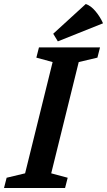

<svg xmlns="http://www.w3.org/2000/svg" viewBox="-55 -936 533 956"><path d="M-35 0 -22 -51 70 -73 207 -627 126 -649 139 -700H443L430 -649L337 -627L200 -73L282 -51L269 0ZM210 -768 372 -916Q397 -908 420.5 -880Q444 -852 458 -820L233 -730Z"/></svg>

Font: Volkhov
Style: Bold Italic
Weight: 700
Designer: Cyreal (www.cyreal.org)
Foundry: Cyreal (www.cyreal.org)
Version: Version 1.001